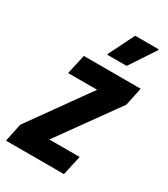

<svg xmlns="http://www.w3.org/2000/svg" viewBox="-199 -789 764 872"><g transform="rotate(30 183.0 -353.0)"><path d="M-23 0 -3 -95 220 -407H68L91 -510H389L369 -415L145 -103H304L281 0ZM180 -568 181 -573 247 -706H371L370 -701L282 -568Z"/></g></svg>

Font: Saira Condensed
Style: Bold Italic
Weight: 700
Width: 3
Italic angle: -12°
Designer: Hector Gatti with collaboration of the Omnibus-Type team
Foundry: Omnibus-Type
Version: Version 1.101